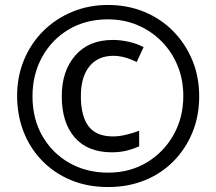

<svg xmlns="http://www.w3.org/2000/svg" viewBox="-20 -744 871 774"><path d="M416 10Q332 10 264.5 -18.5Q197 -47 148.5 -97.5Q100 -148 74.5 -214.5Q49 -281 49 -358Q49 -436 77 -503Q105 -570 155 -619.5Q205 -669 271.5 -696.5Q338 -724 415 -724Q494 -724 561 -696.5Q628 -669 677.5 -619Q727 -569 755 -502Q783 -435 783 -356Q783 -276 755.5 -209.5Q728 -143 679 -93.5Q630 -44 563 -17Q496 10 416 10ZM416 -48Q503 -48 571.5 -89Q640 -130 679.5 -200Q719 -270 719 -357Q719 -423 696 -479Q673 -535 631.5 -577Q590 -619 535 -642.5Q480 -666 415 -666Q326 -666 257.5 -625.5Q189 -585 150 -514.5Q111 -444 111 -356Q111 -265 151 -195.5Q191 -126 260 -87Q329 -48 416 -48ZM431 -130Q333 -130 281 -190Q229 -250 229 -356Q229 -458 283.5 -520.5Q338 -583 435 -583Q465 -583 497.5 -576Q530 -569 559 -554L531 -494Q481 -519 437 -519Q375 -519 340.5 -476.5Q306 -434 306 -356Q306 -276 337 -235Q368 -194 436 -194Q459 -194 487 -200.5Q515 -207 541 -217V-154Q516 -143 489.5 -136.5Q463 -130 431 -130Z"/></svg>

Font: Noto Sans Gujarati Condensed SemiBold
Style: Regular
Weight: 600
Width: 3
Designer: Jelle Bosma - Monotype Design Team, Universal Thirst
Foundry: Monotype Imaging Inc.
Version: Version 2.106; ttfautohint (v1.8.4.7-5d5b)